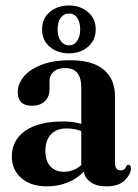

<svg xmlns="http://www.w3.org/2000/svg" viewBox="-20 -668 501 698"><path d="M23 -99Q23 -157.5 71 -192Q119 -226.5 211.5 -226.5Q230.5 -226.5 246.2 -224Q262 -221.5 275.5 -217.5V-350Q275.5 -420.5 217 -420.5Q189 -420.5 174.5 -407Q160 -393.5 160 -375V-343.5Q160 -316 142.8 -299.8Q125.5 -283.5 96 -283.5Q44.5 -283.5 44.5 -334Q44.5 -362.5 66 -389Q87.5 -415.5 130.2 -432.2Q173 -449 236 -449Q317 -449 357.5 -414.5Q398 -380 398 -318.5V-77Q398 -48.5 418.5 -48.5Q434.5 -48.5 439.5 -64.5Q442 -69 446.5 -69Q456 -69 456 -56Q456 -35.5 434 -13Q412 9.5 366.5 9.5Q331 9.5 309.8 -5.5Q288.5 -20.5 284.5 -44.5Q261 -18.5 225.8 -4.5Q190.5 9.5 151 9.5Q92.5 9.5 57.8 -20.5Q23 -50.5 23 -99ZM145 -119.5Q145 -82 163.5 -62.8Q182 -43.5 212 -43.5Q248 -43.5 275.5 -68V-191.5Q250 -201 221.5 -201Q185.5 -201 165.2 -179.5Q145 -158 145 -119.5ZM230.5 -474Q189.5 -474 161.2 -497.5Q133 -521 133 -561.5Q133 -601 161.2 -624.5Q189.5 -648 230.5 -648Q272 -648 300 -624Q328 -600 328 -561.5Q328 -522 300 -498Q272 -474 230.5 -474ZM231 -619Q213 -619 201.2 -604Q189.5 -589 189.5 -561.5Q189.5 -534 201.2 -518.5Q213 -503 231 -503Q249 -503 260.2 -518.8Q271.5 -534.5 271.5 -561.5Q271.5 -588.5 260.2 -603.8Q249 -619 231 -619Z"/></svg>

Font: Fraunces 144pt S050 SemiBold
Style: Regular
Weight: 600
Version: Version 1.000; ttfautohint (v1.8.3)